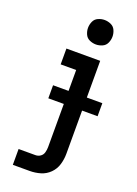

<svg xmlns="http://www.w3.org/2000/svg" viewBox="-178 -830 787 1106"><g transform="rotate(20 216.0 -277.5)"><path d="M51 205H154Q188 205 220 195.5Q252 186 276 162Q300 138 309.5 105.5Q319 73 319 40V-530H112V-433H207V40Q207 56 202.5 72.5Q198 89 184.5 98.5Q171 108 154 108H51ZM263 -610Q283 -610 302 -618.5Q321 -627 329.5 -646Q338 -665 338 -685Q338 -705 329.5 -724Q321 -743 302 -751.5Q283 -760 263 -760Q243 -760 224 -751.5Q205 -743 196.5 -724Q188 -705 188 -685Q188 -665 196.5 -646Q205 -627 224 -618.5Q243 -610 263 -610ZM112 -225H414V-305H112Z"/></g></svg>

Font: Iosevka Sparkle Semibold
Style: Regular
Weight: 600
Designer: Belleve Invis
Foundry: Belleve Invis
Version: Version 4.5.0; ttfautohint (v1.8.3)